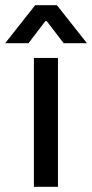

<svg xmlns="http://www.w3.org/2000/svg" viewBox="-51 -722 356 742"><path d="M80 -498H173V0H80ZM85 -702H169L285 -555H195L130 -640H124L59 -555H-31Z"/></svg>

Font: Chakra Petch Medium
Style: Regular
Weight: 500
Designer: Katatrad Aksorn Co.,Ltd.
Foundry: Cadson Demak Co.,Ltd.
Version: Version 1.000; ttfautohint (v1.6)